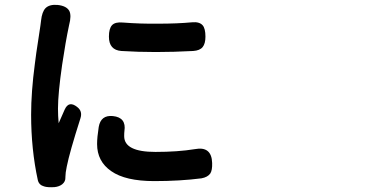

<svg xmlns="http://www.w3.org/2000/svg" viewBox="-20 -763 1540 810"><path d="M166 23.4Q144.5 17.6 139.6 -2.9Q111.3 -132.8 111.3 -279.3Q111.3 -375 127 -493.2Q131.8 -534.2 142.6 -602.5Q148.4 -639.6 150.4 -654.3Q151.4 -661.1 153.3 -676.8Q157.2 -712.9 171.9 -728.5Q188.5 -745.1 222.7 -742.2Q260.7 -738.3 272.5 -716.8Q282.2 -697.3 271.5 -657.2Q271.5 -656.2 271 -654.8Q270.5 -653.3 270.5 -652.3Q256.8 -587.9 242.2 -490.2Q224.6 -368.2 224.6 -304.7Q224.6 -274.4 227.5 -243.2Q238.3 -268.6 252.9 -300.8Q270.5 -339.8 305.7 -311.5Q329.1 -293.9 319.3 -263.7Q273.4 -120.1 261.7 -60.5Q255.9 -33.2 255.9 -16.6Q255.9 -15.6 255.9 -14.6Q256.8 2.9 242.2 14.6Q229.5 24.4 210 26.4Q180.7 28.3 166 23.4ZM630.9 1Q508.8 1 449.2 -41Q389.6 -82 389.6 -155.3Q389.6 -183.6 396.5 -227.5Q405.3 -278.3 456.1 -273.4Q513.7 -267.6 504.9 -210Q503.9 -203.1 503.9 -188.5Q503.9 -122.1 635.7 -122.1Q730.5 -122.1 801.8 -133.8Q873 -147.5 875 -75.2Q876 -44.9 867.2 -31.2Q856.4 -15.6 830.1 -10.7Q739.3 1 630.9 1ZM492.2 -547.9Q439.5 -551.8 439.5 -608.4Q439.5 -642.6 452.6 -656.7Q465.8 -670.9 498 -668Q573.2 -662.1 648.4 -663.1Q727.5 -663.1 790 -668.9Q821.3 -671.9 835 -656.2Q846.7 -642.6 846.7 -608.4Q846.7 -579.1 835 -564.5Q823.2 -549.8 794.9 -547.9Q630.9 -539.1 492.2 -547.9Z"/></svg>

Font: Bpmf GenSen Rounded B
Style: B
Weight: 700
Foundry: But Ko
Version: Version 1.320